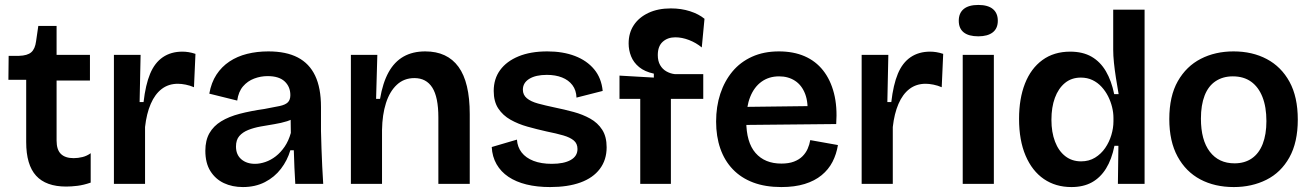

<svg xmlns="http://www.w3.org/2000/svg" viewBox="-20 -744 5310 777"><path d="M248 11Q166 11 126 -33Q86 -77 86 -169V-421H14L15 -518H57Q91 -519 106.5 -532.5Q122 -546 126 -577L135 -639H209V-522H344V-418H209V-175Q209 -138 226.5 -121Q244 -104 278 -104Q296 -104 314 -108.5Q332 -113 347 -124V-5Q318 5 293 8Q268 11 248 11Z M441 0V-263V-522H549L545 -331H561Q569 -401 587.5 -445.5Q606 -490 639 -512.5Q672 -535 718 -535Q730 -535 743 -533Q756 -531 771 -526L765 -391Q749 -398 731.5 -401.5Q714 -405 700 -405Q662 -405 634.5 -384Q607 -363 590 -323.5Q573 -284 567 -230V0Z M963 13Q920 13 886 -3Q852 -19 831.5 -51.5Q811 -84 811 -134Q811 -176 827.5 -205Q844 -234 875 -253Q906 -272 950 -283.5Q994 -295 1050 -303Q1089 -310 1112 -315Q1135 -320 1145 -330Q1155 -340 1155 -359Q1155 -393 1132 -414.5Q1109 -436 1063 -436Q1035 -436 1008.5 -426Q982 -416 963.5 -394.5Q945 -373 940 -337L827 -365Q835 -410 856 -442Q877 -474 908.5 -495Q940 -516 980 -526Q1020 -536 1066 -536Q1138 -536 1185 -511.5Q1232 -487 1255.5 -437.5Q1279 -388 1279 -311V-214Q1280 -180 1281 -143.5Q1282 -107 1284 -71Q1286 -35 1288 0H1175Q1173 -31 1171.5 -65.5Q1170 -100 1169 -136H1155Q1143 -95 1117 -61Q1091 -27 1052 -7Q1013 13 963 13ZM1012 -81Q1032 -81 1054 -88.5Q1076 -96 1096 -111.5Q1116 -127 1132 -150.5Q1148 -174 1157 -206L1156 -278L1181 -276Q1166 -261 1142 -253.5Q1118 -246 1090 -241.5Q1062 -237 1034.5 -232Q1007 -227 984.5 -218Q962 -209 948.5 -193.5Q935 -178 935 -151Q935 -118 956.5 -99.5Q978 -81 1012 -81Z M1400 0V-307V-522H1507L1502 -344H1518Q1529 -409 1552.5 -451.5Q1576 -494 1613 -515Q1650 -536 1701 -536Q1790 -536 1835.5 -473.5Q1881 -411 1881 -282V0H1754V-269Q1754 -351 1729.5 -389.5Q1705 -428 1657 -428Q1615 -428 1586 -401Q1557 -374 1542 -327Q1527 -280 1526 -218V0Z M2206 13Q2153 13 2110.5 2.5Q2068 -8 2037.5 -28.5Q2007 -49 1989.5 -79.5Q1972 -110 1970 -149L2072 -179Q2074 -149 2091 -127Q2108 -105 2139 -93Q2170 -81 2213 -81Q2262 -81 2289.5 -96.5Q2317 -112 2317 -141Q2317 -163 2302 -175.5Q2287 -188 2259.5 -196Q2232 -204 2192 -212Q2152 -221 2114.5 -231.5Q2077 -242 2046 -259.5Q2015 -277 1996.5 -305Q1978 -333 1978 -376Q1978 -425 2004 -460.5Q2030 -496 2078.5 -516Q2127 -536 2195 -536Q2258 -536 2306.5 -517.5Q2355 -499 2384.5 -463.5Q2414 -428 2419 -376L2313 -349Q2312 -379 2296.5 -399.5Q2281 -420 2254.5 -430.5Q2228 -441 2193 -441Q2148 -441 2122 -425Q2096 -409 2096 -381Q2096 -360 2112 -346.5Q2128 -333 2157.5 -325Q2187 -317 2225 -309Q2264 -301 2301 -291Q2338 -281 2368.5 -264Q2399 -247 2417 -219Q2435 -191 2435 -148Q2435 -97 2407.5 -60.5Q2380 -24 2329 -5.5Q2278 13 2206 13Z M2571 0V-344H2487V-438L2626 -430V-446Q2589 -454 2566.5 -472.5Q2544 -491 2534 -516Q2524 -541 2524 -568Q2524 -611 2545 -642.5Q2566 -674 2604.5 -692Q2643 -710 2695 -710Q2737 -710 2772.5 -698.5Q2808 -687 2831 -668L2820 -552Q2797 -571 2768.5 -582Q2740 -593 2713 -593Q2682 -593 2662 -575Q2642 -557 2642 -521Q2642 -497 2651.5 -480.5Q2661 -464 2677 -455Q2693 -446 2711 -444H2826V-344H2695V0Z M3142 13Q3077 13 3028 -5.5Q2979 -24 2945.5 -59Q2912 -94 2895 -143Q2878 -192 2878 -252Q2878 -313 2895 -364.5Q2912 -416 2944 -454.5Q2976 -493 3023.5 -514.5Q3071 -536 3132 -536Q3191 -536 3236 -516.5Q3281 -497 3311 -459Q3341 -421 3355 -366.5Q3369 -312 3364 -242L2959 -238V-311L3284 -315L3247 -274Q3252 -328 3238.5 -363.5Q3225 -399 3197.5 -417Q3170 -435 3133 -435Q3092 -435 3062 -413.5Q3032 -392 3016 -352Q3000 -312 3000 -255Q3000 -168 3037.5 -125Q3075 -82 3142 -82Q3172 -82 3193 -90Q3214 -98 3227.5 -111.5Q3241 -125 3248.5 -142Q3256 -159 3259 -177L3371 -157Q3365 -120 3349 -89Q3333 -58 3305 -35Q3277 -12 3236.5 0.5Q3196 13 3142 13Z M3467 0V-263V-522H3575L3571 -331H3587Q3595 -401 3613.5 -445.5Q3632 -490 3665 -512.5Q3698 -535 3744 -535Q3756 -535 3769 -533Q3782 -531 3797 -526L3791 -391Q3775 -398 3757.5 -401.5Q3740 -405 3726 -405Q3688 -405 3660.5 -384Q3633 -363 3616 -323.5Q3599 -284 3593 -230V0Z M3876 0V-522H4002V0ZM3939 -597Q3900 -597 3880 -613Q3860 -629 3860 -660Q3860 -691 3880 -707.5Q3900 -724 3939 -724Q3978 -724 3998 -707.5Q4018 -691 4018 -660Q4018 -629 3997.5 -613Q3977 -597 3939 -597Z M4316 13Q4252 13 4204.5 -19.5Q4157 -52 4130.5 -114Q4104 -176 4104 -263Q4104 -345 4128 -406Q4152 -467 4198.5 -501Q4245 -535 4311 -535Q4362 -535 4397.5 -514.5Q4433 -494 4455.5 -455.5Q4478 -417 4489 -363H4507Q4501 -397 4496 -429Q4491 -461 4488 -490Q4485 -519 4485 -543V-705H4612V-243V0H4504L4506 -154H4490Q4479 -99 4456 -62Q4433 -25 4398.5 -6Q4364 13 4316 13ZM4355 -91Q4387 -91 4411.5 -106Q4436 -121 4452.5 -145Q4469 -169 4477.5 -197.5Q4486 -226 4486 -253V-267Q4486 -288 4480.5 -310.5Q4475 -333 4464.5 -354Q4454 -375 4438 -392.5Q4422 -410 4401 -420Q4380 -430 4354 -430Q4316 -430 4289.5 -408Q4263 -386 4249 -348Q4235 -310 4235 -259Q4235 -209 4249.5 -171Q4264 -133 4291 -112Q4318 -91 4355 -91Z M4973 13Q4896 13 4837.5 -18Q4779 -49 4745.5 -110.5Q4712 -172 4712 -262Q4712 -355 4746.5 -415.5Q4781 -476 4839.5 -506Q4898 -536 4972 -536Q5048 -536 5106.5 -505Q5165 -474 5198.5 -413Q5232 -352 5232 -260Q5232 -168 5198 -107Q5164 -46 5105 -16.5Q5046 13 4973 13ZM4976 -83Q5017 -83 5046 -103Q5075 -123 5090 -161.5Q5105 -200 5105 -254Q5105 -311 5089 -351.5Q5073 -392 5043 -413.5Q5013 -435 4969 -435Q4929 -435 4899.5 -415.5Q4870 -396 4855 -357.5Q4840 -319 4840 -264Q4840 -177 4876 -130Q4912 -83 4976 -83Z"/></svg>

Font: Bricolage Grotesque 36pt SemiBold
Style: Regular
Weight: 600
Designer: Mathieu Triay
Foundry: Atelier Triay
Version: Version 1.001;gftools[0.9.33.dev8+g029e19f]